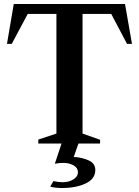

<svg xmlns="http://www.w3.org/2000/svg" viewBox="-20 -720 696 963"><path d="M172 0V-20L263 -50V-650H119L39 -500H15L49 -700H607L642 -500H617L538 -650H394V-50L482 -19V0ZM290 223Q258 223 232 216L248 188Q260 191 272.5 192.5Q285 194 294 194Q326 194 348.5 179.5Q371 165 371 144Q371 122 349 109.5Q327 97 297 97Q289 97 278 98Q267 99 255 101L294 -16H379L350 67Q394 70 426 85Q458 100 458 133Q458 177 410 200Q362 223 290 223Z"/></svg>

Font: Wittgenstein Semibold
Style: Regular
Weight: 600
Designer: Jörg Drees
Foundry: Jörg Drees
Version: Version 1.303; ttfautohint (v1.8.4.7-5d5b)